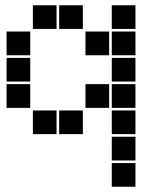

<svg xmlns="http://www.w3.org/2000/svg" viewBox="-20 -515 640 730"><path d="M106 -495Q105 -495 105 -495Q105 -495 105 -494V-406Q105 -405 105 -405Q105 -405 106 -405H194Q195 -405 195 -405Q195 -405 195 -406V-494Q195 -495 195 -495Q195 -495 194 -495ZM206 -495Q205 -495 205 -495Q205 -495 205 -494V-406Q205 -405 205 -405Q205 -405 206 -405H294Q295 -405 295 -405Q295 -405 295 -406V-494Q295 -495 295 -495Q295 -495 294 -495ZM406 -495Q405 -495 405 -495Q405 -495 405 -494V-406Q405 -405 405 -405Q405 -405 406 -405H494Q495 -405 495 -405Q495 -405 495 -406V-494Q495 -495 495 -495Q495 -495 494 -495ZM6 -395Q5 -395 5 -395Q5 -395 5 -394V-306Q5 -305 5 -305Q5 -305 6 -305H94Q95 -305 95 -305Q95 -305 95 -306V-394Q95 -395 95 -395Q95 -395 94 -395ZM306 -395Q305 -395 305 -395Q305 -395 305 -394V-306Q305 -305 305 -305Q305 -305 306 -305H394Q395 -305 395 -305Q395 -305 395 -306V-394Q395 -395 395 -395Q395 -395 394 -395ZM406 -395Q405 -395 405 -395Q405 -395 405 -394V-306Q405 -305 405 -305Q405 -305 406 -305H494Q495 -305 495 -305Q495 -305 495 -306V-394Q495 -395 495 -395Q495 -395 494 -395ZM6 -295Q5 -295 5 -295Q5 -295 5 -294V-206Q5 -205 5 -205Q5 -205 6 -205H94Q95 -205 95 -205Q95 -205 95 -206V-294Q95 -295 95 -295Q95 -295 94 -295ZM406 -295Q405 -295 405 -295Q405 -295 405 -294V-206Q405 -205 405 -205Q405 -205 406 -205H494Q495 -205 495 -205Q495 -205 495 -206V-294Q495 -295 495 -295Q495 -295 494 -295ZM6 -195Q5 -195 5 -195Q5 -195 5 -194V-106Q5 -105 5 -105Q5 -105 6 -105H94Q95 -105 95 -105Q95 -105 95 -106V-194Q95 -195 95 -195Q95 -195 94 -195ZM306 -195Q305 -195 305 -195Q305 -195 305 -194V-106Q305 -105 305 -105Q305 -105 306 -105H394Q395 -105 395 -105Q395 -105 395 -106V-194Q395 -195 395 -195Q395 -195 394 -195ZM406 -195Q405 -195 405 -195Q405 -195 405 -194V-106Q405 -105 405 -105Q405 -105 406 -105H494Q495 -105 495 -105Q495 -105 495 -106V-194Q495 -195 495 -195Q495 -195 494 -195ZM106 -95Q105 -95 105 -95Q105 -95 105 -94V-6Q105 -5 105 -5Q105 -5 106 -5H194Q195 -5 195 -5Q195 -5 195 -6V-94Q195 -95 195 -95Q195 -95 194 -95ZM206 -95Q205 -95 205 -95Q205 -95 205 -94V-6Q205 -5 205 -5Q205 -5 206 -5H294Q295 -5 295 -5Q295 -5 295 -6V-94Q295 -95 295 -95Q295 -95 294 -95ZM406 -95Q405 -95 405 -95Q405 -95 405 -94V-6Q405 -5 405 -5Q405 -5 406 -5H494Q495 -5 495 -5Q495 -5 495 -6V-94Q495 -95 495 -95Q495 -95 494 -95ZM406 5Q405 5 405 5Q405 5 405 6V94Q405 95 405 95Q405 95 406 95H494Q495 95 495 95Q495 95 495 94V6Q495 5 495 5Q495 5 494 5ZM406 105Q405 105 405 105Q405 105 405 106V194Q405 195 405 195Q405 195 406 195H494Q495 195 495 195Q495 195 495 194V106Q495 105 495 105Q495 105 494 105Z"/></svg>

Font: Doto Black
Style: Regular
Weight: 900
Monospace: yes
Version: Version 1.000